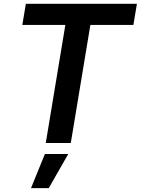

<svg xmlns="http://www.w3.org/2000/svg" viewBox="-20 -747 735 1003"><path d="M96.6 -616.8H321.4L219.1 0H349.8L452.1 -616.8H676.8L695.3 -727.3H115.1ZM142 235.8H234.7L336.6 57.5H214.5Z"/></svg>

Font: TID UI Semi Bold
Style: Italic
Weight: 600
Italic angle: -9.39999°
Designer: The TID Project Authors
Foundry: Bakken & Bæck
Version: Version 1.001;hotconv 1.0.109;makeotfexe 2.5.65596